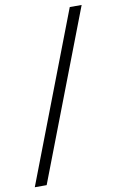

<svg xmlns="http://www.w3.org/2000/svg" viewBox="-92 -674 564 929"><g transform="rotate(-10 189.5 -209.5)"><path d="M319.4 -623.6H377.8L59.7 205.6H1.4Z"/></g></svg>

Font: Sree Krushnadevaraya
Style: Regular
Weight: 400
Designer: Purushoth Kumar Guthula
Foundry: Andhrapradesh Society for Knowledge Networks
Version: Version 1.0.5; ttfautohint (v1.2.42-39fb)